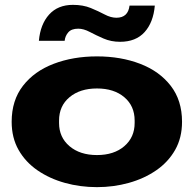

<svg xmlns="http://www.w3.org/2000/svg" viewBox="-20 -758 797 790"><path d="M379 12Q310 12 247 -5.5Q184 -23 134.5 -57Q85 -91 56.5 -141Q28 -191 28 -257Q28 -345 74.5 -405Q121 -465 201 -495.5Q281 -526 379 -526Q477 -526 556.5 -495.5Q636 -465 682.5 -405Q729 -345 729 -257Q729 -191 700.5 -141Q672 -91 622.5 -57Q573 -23 510 -5.5Q447 12 379 12ZM379 -120Q449 -120 491.5 -156.5Q534 -193 534 -252V-262Q534 -322 491.5 -358Q449 -394 379 -394Q309 -394 266 -358Q223 -322 223 -262V-252Q223 -193 266 -156.5Q309 -120 379 -120ZM474 -586Q437 -586 406 -599.5Q375 -613 349.5 -626.5Q324 -640 302 -640Q274 -640 261 -625Q248 -610 246 -590H140Q146 -658 182 -698Q218 -738 280 -738Q322 -738 353.5 -725Q385 -712 410.5 -698.5Q436 -685 459 -685Q507 -685 513 -735H617Q611 -666 575 -626Q539 -586 474 -586Z"/></svg>

Font: Special Gothic Extended Bold
Style: Regular
Weight: 700
Width: 7
Designer: Alistair McCready
Foundry: Monolith
Version: Version 1.000; ttfautohint (v1.8.4.7-5d5b)